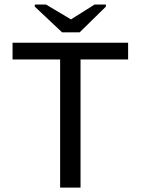

<svg xmlns="http://www.w3.org/2000/svg" viewBox="-20 -853 640 873"><path d="M346.2 -582.5V0H253.4V-582.5H37.1V-658.7H562.5V-582.5ZM342.3 -706.1H262.2L138.2 -822.8V-832.5H189L302.2 -765.1H303.2L410.2 -832.5H461.4V-822.8Z"/></svg>

Font: Courier New
Style: Regular
Weight: 400
Designer: Steve Matteson
Foundry: Ascender Corporation
Version: Version 2.00.3